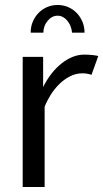

<svg xmlns="http://www.w3.org/2000/svg" viewBox="-20 -750 414 770"><path d="M347 -450Q329 -456 311 -456Q284 -456 260 -443.5Q236 -431 216.5 -411.5Q197 -392 182.5 -368.5Q168 -345 159 -322V0H71V-522H153V-401Q183 -461 227.5 -496Q272 -531 318 -531Q335 -531 353 -529Q371 -527 374 -525ZM211 -687Q188 -687 171 -666.5Q154 -646 154 -619H103Q103 -643 111.5 -663Q120 -683 134.5 -698Q149 -713 168.5 -721.5Q188 -730 211 -730Q234 -730 253.5 -721.5Q273 -713 287.5 -698Q302 -683 310.5 -663Q319 -643 319 -619H269Q266 -648 249.5 -667.5Q233 -687 211 -687Z"/></svg>

Font: Rising Sun
Style: Regular
Weight: 400
Designer: Matt McInerney, Pablo Impallari, Rodrigo Fuenzalida (Raleway font), Stephen Hutchings (Greek), Cristiano Sobral (main ch
Foundry: The Rising Sun Project Authors
Version: Version 4.327; ttfautohint (v1.8.4.7-5d5b-dirty)